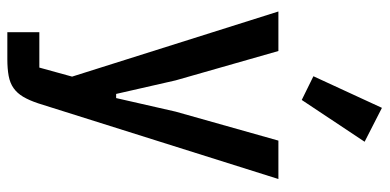

<svg xmlns="http://www.w3.org/2000/svg" viewBox="-282 -552 1035 510"><g transform="rotate(90 235.0 -297.5)"><path d="M354 -520H456L255 118Q247 142 237.5 158Q228 174 214.5 183.5Q201 193 182 196.5Q163 200 138 200H66V115H160L184 28L11 -520H116L194 -247L230 -89H241L277 -247ZM246 -582 183 -613 267 -795 357 -749Z"/></g></svg>

Font: IBM Plex Sans Condensed Medium
Style: Regular
Weight: 500
Width: 3
Designer: Mike Abbink, Paul van der Laan, Pieter van Rosmalen
Foundry: Bold Monday
Version: Version 1.3